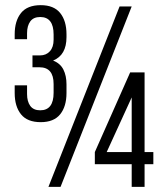

<svg xmlns="http://www.w3.org/2000/svg" viewBox="-20 -725 642 745"><path d="M138 -705C103.3 -705 77.8 -694.8 61.5 -674.5C45.2 -654.2 37 -626.7 37 -592V-573H85V-596C85 -615.3 89.2 -630.7 97.5 -642C105.8 -653.3 118.7 -659 136 -659C170.7 -659 188 -636.3 188 -591V-571C188 -551.7 183.2 -536.7 173.5 -526C163.8 -515.3 151 -510 135 -510H106V-464H133C169.7 -464 188 -442.3 188 -399V-365C188 -319.7 170.7 -297 136 -297C118.7 -297 105.8 -302.7 97.5 -314C89.2 -325.3 85 -340.7 85 -360V-394H37V-364C37 -329.3 45.2 -301.8 61.5 -281.5C77.8 -261.2 103.3 -251 138 -251C172 -251 197.2 -261.2 213.5 -281.5C229.8 -301.8 238 -329.3 238 -364V-398C238 -420 234 -439 226 -455C218 -471 204.7 -482.7 186 -490C220.7 -504 238 -534.3 238 -581V-592C238 -626.7 229.8 -654.2 213.5 -674.5C197.2 -694.8 172 -705 138 -705ZM444 -700 168 0H215L491 -700ZM491 -88V0H541V-88H575V-135H541V-444H485L348 -135V-88ZM394 -135 491 -347V-135Z"/></svg>

Font: SVN-Bebas Neue
Style: Regular
Weight: 400
Designer: Ryoichi Tsunekawa
Foundry: Ryoichi Tsunekawa
Version: Version 001.003